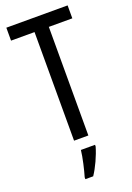

<svg xmlns="http://www.w3.org/2000/svg" viewBox="-174 -777 729 1060"><g transform="rotate(-20 190.5 -246.5)"><path d="M232 0V-638H370V-714H10V-638H148V0ZM249 71V61H166C162 101 145 174 134 210V221H180C207 181 235 120 249 71Z"/></g></svg>

Font: Noto Sans Gurmukhi UI ExtraCondensed
Style: Regular
Weight: 400
Width: 2
Designer: Jelle Bosma - Monotype Design Team
Foundry: Monotype Imaging Inc.
Version: Version 2.004